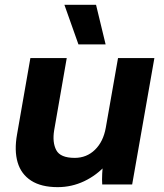

<svg xmlns="http://www.w3.org/2000/svg" viewBox="-20 -759 676 790"><path d="M50.2 -206.4 105 -520H254.6L202.8 -222.6Q194.8 -173.2 211.5 -141.3Q228.2 -109.4 287.4 -109.4Q336.4 -109.4 370.7 -142.7Q405 -176 415.2 -233.2L465.6 -520H615.2L523.8 0H400.6Q399.2 -18.8 400.5 -44.7Q401.8 -70.6 404.8 -88.2L417.6 -82Q378 -37.8 326.4 -13.4Q274.8 11 217.4 11Q149.6 11 108.2 -15.7Q66.8 -42.4 52.5 -91.1Q38.2 -139.8 50.2 -206.4ZM245 -739.2H375.2L414.6 -576.2H302.8Z"/></svg>

Font: Fixel Italic Variable 20240409 Display Thin
Style: Italic
Weight: 100
Italic angle: -10°
Designer: AlfaBravo + MacPaw
Foundry: Kyrylo Tkachov, Marchela Mozhyna, Serhii Makarenko, Maria Weinstein, Zakhar Kryvoshyya
Version: Version 1.211;Glyphs 3.2 (3225)